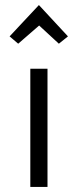

<svg xmlns="http://www.w3.org/2000/svg" viewBox="-20 -740 308 760"><path d="M134 -720 249 -596 213 -567 135 -639 52 -567 18 -596ZM100 0V-468H168V0Z"/></svg>

Font: Didact Gothic
Style: Regular
Weight: 400
Designer: Daniel Johnson
Foundry: Daniel Johnson
Version: Version 2.101;PS 002.101;hotconv 1.0.88;makeotf.lib2.5.64775